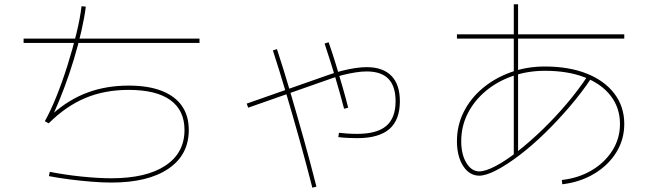

<svg xmlns="http://www.w3.org/2000/svg" viewBox="-20 -825 3040 895"><path d="M499 26Q458 26 408 22Q358 18 306.5 11.5Q255 5 208 -4L212 -24Q283 -10 360.5 -2Q438 6 499 6Q662 6 751 -53Q840 -112 840 -219Q840 -311 774 -358.5Q708 -406 580 -406Q468 -406 377.5 -368Q287 -330 207 -250L189 -260Q216 -308 243.5 -376.5Q271 -445 295 -521.5Q319 -598 336.5 -670Q354 -742 360 -796L380 -794Q374 -745 359.5 -681Q345 -617 324.5 -549Q304 -481 279.5 -416Q255 -351 231 -298L225 -294Q302 -362 389 -394Q476 -426 580 -426Q670 -426 732.5 -402Q795 -378 827.5 -332Q860 -286 860 -219Q860 -103 765 -38.5Q670 26 499 26ZM90 -625V-645H910V-625Z M1645 -181Q1627 -181 1603.5 -182Q1580 -183 1557 -186L1560 -206Q1577 -204 1599 -202.5Q1621 -201 1645 -201Q1737 -201 1780.5 -238Q1824 -275 1824 -353Q1824 -423 1790.5 -457.5Q1757 -492 1689 -492Q1666 -492 1637 -487.5Q1608 -483 1576.5 -475Q1545 -467 1513 -455L1137 -323L1130 -342L1506 -474Q1539 -486 1572 -494.5Q1605 -503 1635 -507.5Q1665 -512 1689 -512Q1765 -512 1804.5 -471.5Q1844 -431 1844 -353Q1844 -266 1795 -223.5Q1746 -181 1645 -181ZM1436 50Q1408 -60 1376.5 -172.5Q1345 -285 1313.5 -391.5Q1282 -498 1252 -590L1271 -596Q1301 -505 1332.5 -398Q1364 -291 1395.5 -178.5Q1427 -66 1455 45ZM1584 -318Q1567 -384 1543 -464Q1519 -544 1493 -622L1512 -628Q1530 -576 1546.5 -522Q1563 -468 1577.5 -417.5Q1592 -367 1603 -323Z M2375 -101V-488V-805H2395V-488V-101ZM2110 -645V-665H2890V-645ZM2599 14Q2678 5 2739 -31.5Q2800 -68 2835 -124Q2870 -180 2870 -247Q2870 -322 2827 -378Q2784 -434 2705.5 -464.5Q2627 -495 2520 -495Q2439 -495 2368 -470Q2297 -445 2243.5 -400Q2190 -355 2160 -295.5Q2130 -236 2130 -167Q2130 -106 2153.5 -66.5Q2177 -27 2213 -26Q2243 -26 2290.5 -51Q2338 -76 2394.5 -120.5Q2451 -165 2510 -222Q2569 -279 2623.5 -343.5Q2678 -408 2720 -472L2736 -460Q2692 -394 2636 -328.5Q2580 -263 2520 -204.5Q2460 -146 2401.5 -101.5Q2343 -57 2294 -31.5Q2245 -6 2213 -6Q2167 -7 2138.5 -52Q2110 -97 2110 -167Q2110 -240 2141.5 -303Q2173 -366 2229.5 -413.5Q2286 -461 2360.5 -488Q2435 -515 2520 -515Q2632 -515 2715 -482Q2798 -449 2844 -388.5Q2890 -328 2890 -247Q2890 -175 2853 -115Q2816 -55 2750.5 -15.5Q2685 24 2601 34Z"/></svg>

Font: M PLUS 1 Thin Thin
Style: Regular
Weight: 250
Version: Version 1.001